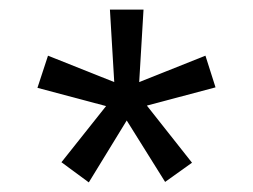

<svg xmlns="http://www.w3.org/2000/svg" viewBox="-20 -742 528 400"><path d="M80 -626 218 -571 209 -722H279L270 -571L408 -626L429 -560L286 -522L380 -403L324 -363L244 -491L165 -362L108 -404L201 -521L58 -559Z"/></svg>

Font: Mozilla Text BETA
Style: Regular
Weight: 400
Designer: Studio DRAMA
Foundry: Studio DRAMA
Version: Version 0.100